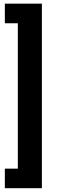

<svg xmlns="http://www.w3.org/2000/svg" viewBox="-20 -846 316 1031"><path d="M6 -826.4V-721.1H75.8V59.6H6V164.6H204.9V-826.4Z"/></svg>

Font: Vazirmatn NL
Style: Regular
Weight: 400
Designer: Saber Rastikerdar
Foundry: Saber Rastikerdar
Version: Version 33.003